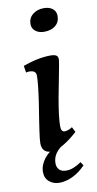

<svg xmlns="http://www.w3.org/2000/svg" viewBox="-91 -689 450 888"><g transform="rotate(-10 133.5 -245.0)"><path d="M47 97Q47 65 69.5 35.5Q92 6 135 -14H167Q141 -1 126 20Q111 41 111 67Q111 86 122 97.5Q133 109 156 109Q187 109 226 82L237 99Q209 128 177 143.5Q145 159 114 159Q86 159 66.5 142.5Q47 126 47 97ZM58 -36Q58 -53 64 -93.5Q70 -134 72 -147L84 -223Q97 -311 97 -347Q97 -372 66 -372Q58 -372 50 -370L45 -402Q117 -428 175 -428Q192 -428 201 -423Q210 -418 210 -403Q210 -395 198 -334Q180 -240 178 -230Q162 -141 162 -98Q162 -71 179 -71Q195 -71 215 -84L227 -60Q191 -27 158.5 -8.5Q126 10 101 10Q81 10 69.5 -1.5Q58 -13 58 -36ZM109 -587Q109 -615 130 -632Q151 -649 182 -649Q208 -649 223.5 -636.5Q239 -624 239 -603Q239 -574 219 -557.5Q199 -541 166 -541Q141 -541 125 -553.5Q109 -566 109 -587Z"/></g></svg>

Font: Unna Medium
Style: Italic
Weight: 500
Italic angle: -8.05°
Designer: Jorge de Buen Unna
Foundry: Omnibus-Type
Version: Version 2.008